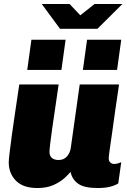

<svg xmlns="http://www.w3.org/2000/svg" viewBox="-20 -936 640 966"><path d="M168 10Q96 10 60 -27Q24 -64 24 -119Q24 -133 28.5 -169.5Q33 -206 40 -259Q47 -312 57 -376.5Q67 -441 77 -511H275Q266 -448 257.5 -391Q249 -334 242.5 -288.5Q236 -243 232.5 -212.5Q229 -182 229 -171Q229 -152 241 -141.5Q253 -131 275 -131Q301 -131 316.5 -148.5Q332 -166 336 -191L381 -511H579Q569 -445 560 -382L544 -267Q536 -214 531.5 -180.5Q527 -147 527 -140Q527 -125 535.5 -118Q544 -111 554 -111Q569 -111 590 -120L575 -13Q559 -3 534 3.5Q509 10 471 10Q404 10 373.5 -11.5Q343 -33 335 -71Q326 -60 305 -40.5Q284 -21 250 -5.5Q216 10 168 10ZM282 -791 190 -916H330L384 -859L456 -916H596L470 -791ZM117 -584 138 -736H310L289 -584ZM397 -584 418 -736H590L569 -584Z"/></svg>

Font: Chivo Mono Medium Black
Style: Italic
Weight: 900
Italic angle: -8.05°
Monospace: yes
Version: Version 1.008